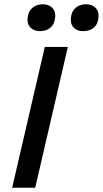

<svg xmlns="http://www.w3.org/2000/svg" viewBox="-20 -880 482 900"><path d="M37 0ZM298 -660 145 0H37L190 -660ZM168 -734Q141 -734 124.5 -749Q108 -764 109 -790Q110 -823 130 -841.5Q150 -860 181 -860Q208 -860 224 -844.5Q240 -829 239 -804Q238 -771 218.5 -752.5Q199 -734 168 -734ZM370 -734Q343 -734 327 -749Q311 -764 312 -790Q313 -823 332.5 -841.5Q352 -860 384 -860Q410 -860 426.5 -844.5Q443 -829 442 -804Q441 -770 421.5 -752Q402 -734 370 -734Z"/></svg>

Font: Elaine Sans Medium
Style: Italic
Weight: 500
Italic angle: -13°
Designer: Wei Huang
Foundry: Wei Huang
Version: Version 2.001;December 24, 2019;FontCreator 12.0.0.2547 64-b